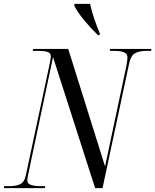

<svg xmlns="http://www.w3.org/2000/svg" viewBox="-44 -965 797 985"><path d="M-24 0 -23 -10H3Q36 -10 58.5 -19.5Q81 -29 89 -68L212 -643Q214 -654 215.5 -662Q217 -670 217 -675Q217 -693 200 -698.5Q183 -704 155 -704H124L126 -714H306L495 -111L605 -630Q607 -644 608.5 -653.5Q610 -663 610 -669Q610 -689 592.5 -696.5Q575 -704 544 -704H519L521 -714H733L731 -704H705Q672 -704 649 -692Q626 -680 617 -632L482 0H444L228 -672L102 -77Q96 -51 96 -40Q96 -23 114.5 -16.5Q133 -10 166 -10H188L186 0ZM458 -785Q423 -819 388 -861Q353 -903 337 -936L338 -945H418Q425 -912 439.5 -869Q454 -826 468 -794L467 -785Z"/></svg>

Font: Noto Serif Display Condensed
Style: Italic
Weight: 400
Width: 3
Italic angle: -12°
Designer: Monotype Design Team
Foundry: Monotype Imaging Inc.
Version: Version 2.009